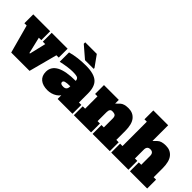

<svg xmlns="http://www.w3.org/2000/svg" viewBox="83 -1635 2507 2507"><g transform="rotate(45 1336.5 -382.0)"><path d="M315.9 -556.2V-392.1H271L325.2 -164.1H335L389.2 -392.1H344.2V-556.2H638.2V-392.1H595.2L491.2 0H152.8L45.9 -392.1H3.9V-556.2Z M1009.8 -233.9Q948.2 -233.9 920.9 -225.6Q893.6 -217.3 893.6 -195.8Q893.6 -163.6 948.7 -164.1Q1009.8 -164.1 1009.8 -228ZM1009.8 -334Q1009.8 -361.8 991.7 -377Q973.6 -392.1 896 -392.1Q818.4 -392.1 685.5 -362.8V-535.2Q813.5 -570.8 966.3 -570.3Q1119.1 -569.8 1181.6 -509.3Q1239.7 -454.6 1239.7 -328.1V-164.1H1283.7V0H1009.8V-67.9Q972.2 -15.6 898.9 5.4Q870.6 13.7 834.5 14.2Q747.6 14.2 698.7 -25.9Q649.9 -65.9 649.4 -142.1Q649.4 -334 1009.8 -334ZM741.7 -777.8H955.6L1064.5 -626V-610.8H904.8L741.7 -751Z M1583.5 -328.1V-164.1H1627.4V0H1309.6V-164.1H1353.5V-392.1H1309.6V-556.2H1583.5V-487.8Q1595.7 -500 1631.8 -534.9Q1668 -569.8 1751 -569.8Q1834.5 -569.8 1882.1 -511.5Q1929.7 -453.1 1929.7 -328.1V-164.1H1973.6V0H1655.3V-164.1H1699.2V-328.1Q1699.2 -362.3 1684.8 -377.2Q1670.4 -392.1 1627 -392.1Q1583.5 -392.1 1583.5 -328.1Z M2389.6 -328.1Q2389.6 -392.1 2331.5 -392.1Q2273.4 -392.1 2273.4 -328.1V-164.1H2317.4V0H1999.5V-164.1H2043.5V-613.8H1999.5V-777.8H2273.4V-487.8Q2285.6 -500 2321.8 -534.9Q2357.9 -569.8 2440.9 -569.8Q2524.4 -569.8 2572 -511.5Q2619.6 -453.1 2619.6 -328.1V-164.1H2663.6V0H2345.2V-164.1H2389.6Z"/></g></svg>

Font: AlfaSlabOne-Regular
Style: Regular
Weight: 400
Designer: JM Sole
Foundry: JM Sole
Version: Version 1.001